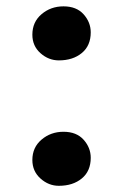

<svg xmlns="http://www.w3.org/2000/svg" viewBox="-20 -592 398 620"><path d="M170 -397Q137 -397 110.8 -420.2Q84.5 -443.5 84.5 -480Q84.5 -521 114.2 -546.2Q144 -571.5 185 -571.5Q227 -571.5 250 -545.8Q273 -520 273 -487.5Q273 -444.5 244.2 -420.8Q215.5 -397 170 -397ZM170 8Q137 8 110.8 -15.5Q84.5 -39 84.5 -75.5Q84.5 -116 114.2 -141.2Q144 -166.5 185 -166.5Q227 -166.5 250 -140.8Q273 -115 273 -82.5Q273 -39.5 244.2 -15.8Q215.5 8 170 8Z"/></svg>

Font: Merriweather Black
Style: Regular
Weight: 900
Designer: Eben Sorkin
Foundry: Eben Sorkin
Version: Version 2.200;gftools[0.9.31]